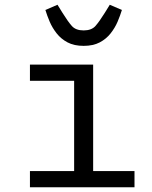

<svg xmlns="http://www.w3.org/2000/svg" viewBox="-20 -788 640 808"><path d="M106 -68H292V-448H106V-516H372V-68H546V0H106ZM332 -595Q292 -595 264.5 -609.5Q237 -624 218.5 -647.5Q200 -671 189 -697Q178 -723 171 -746L222 -768L243 -734Q266 -697 282.5 -678.5Q299 -660 332 -660Q365 -660 381.5 -678.5Q398 -697 421 -734L442 -768L493 -746Q486 -723 475 -697Q464 -671 445.5 -647.5Q427 -624 399.5 -609.5Q372 -595 332 -595Z"/></svg>

Font: Lilex
Style: Regular
Weight: 400
Monospace: yes
Designer: Mike Abbink, Paul van der Laan, Pieter van Rosmalen, Mikhael Khrustik
Foundry: Mikhael Khrustik
Version: Version 2.510